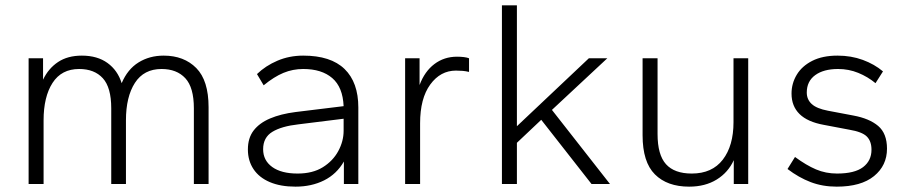

<svg xmlns="http://www.w3.org/2000/svg" viewBox="-20 -688 3396 718"><path d="M87 0V-470H141V-390Q161 -432 197 -456Q233 -480 286 -480Q344 -480 382 -452.5Q420 -425 435 -377Q457 -429 498 -454.5Q539 -480 592 -480Q668 -480 714 -433.5Q760 -387 760 -287V0H705V-283Q705 -361 673 -395.5Q641 -430 584 -430Q518 -430 484.5 -378Q451 -326 451 -238V0H396V-283Q396 -361 364.5 -395.5Q333 -430 276 -430Q210 -430 176.5 -378Q143 -326 143 -238V0Z M1085 10Q1029 10 989 -7Q949 -24 928 -55.5Q907 -87 907 -129Q907 -172 928.5 -200Q950 -228 990 -245Q1030 -262 1085 -269L1265 -291Q1262 -362 1222.5 -396Q1183 -430 1114 -430Q1075 -430 1040 -415.5Q1005 -401 966 -369L941 -411Q973 -442 1017.5 -461Q1062 -480 1114 -480Q1217 -480 1268.5 -430Q1320 -380 1320 -286V0H1266V-84Q1239 -37 1192 -13.5Q1145 10 1085 10ZM1093 -39Q1149 -39 1187 -62.5Q1225 -86 1245 -123Q1265 -160 1265 -199V-244L1096 -223Q1033 -216 998.5 -195Q964 -174 964 -130Q964 -88 998 -63.5Q1032 -39 1093 -39Z M1495 0V-470H1549V-370Q1568 -421 1604.5 -448.5Q1641 -476 1689 -476Q1703 -476 1715 -474.5Q1727 -473 1734 -470V-419Q1722 -422 1710 -423Q1698 -424 1685 -424Q1627 -424 1589 -372Q1551 -320 1551 -227V0Z M1857 0V-668H1913V-216L2182 -470H2251L2044 -277L2261 0H2192L2004 -240L1913 -154V0Z M2557 10Q2475 10 2429 -36Q2383 -82 2383 -182V-470H2439V-187Q2439 -109 2470.5 -74Q2502 -39 2567 -39Q2643 -39 2683 -91Q2723 -143 2723 -231V-470H2778V0H2724V-89Q2703 -43 2660 -16.5Q2617 10 2557 10Z M3109 10Q3056 10 3011.5 -7Q2967 -24 2925 -56L2953 -101Q2995 -70 3031.5 -54.5Q3068 -39 3110 -39Q3176 -39 3207.5 -63Q3239 -87 3239 -128Q3239 -160 3221.5 -177.5Q3204 -195 3156 -203L3061 -221Q3000 -232 2970 -261.5Q2940 -291 2940 -338Q2940 -376 2959.5 -408.5Q2979 -441 3017.5 -460.5Q3056 -480 3112 -480Q3163 -480 3206.5 -464Q3250 -448 3282 -421L3254 -377Q3225 -401 3189.5 -415.5Q3154 -430 3114 -430Q3060 -430 3028.5 -407Q2997 -384 2997 -342Q2997 -316 3015.5 -299Q3034 -282 3076 -274L3171 -256Q3231 -245 3264 -217Q3297 -189 3297 -132Q3297 -69 3248.5 -29.5Q3200 10 3109 10Z"/></svg>

Font: Gantari Light
Style: Regular
Weight: 300
Designer: Anugrah Pasau
Foundry: Lafontype
Version: Version 1.000; ttfautohint (v1.8.3)